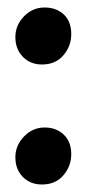

<svg xmlns="http://www.w3.org/2000/svg" viewBox="-20 -484 231 512"><path d="M92 8Q61 8 41 -12Q21 -32 21 -65Q21 -96 44 -120Q67 -144 99 -144Q130 -144 150 -125Q170 -106 170 -73Q170 -41 149 -16.5Q128 8 92 8ZM92 -312Q61 -312 41 -332.5Q21 -353 21 -385Q21 -417 44 -440.5Q67 -464 99 -464Q130 -464 150 -445.5Q170 -427 170 -393Q170 -361 149 -336.5Q128 -312 92 -312Z"/></svg>

Font: Faustina Light
Style: Bold
Weight: 700
Version: Version 1.200